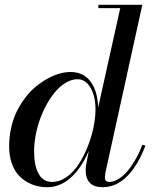

<svg xmlns="http://www.w3.org/2000/svg" viewBox="-20 -770 646 800"><path d="M585.9 -163.1Q571.3 -124.5 553.3 -93.6Q535.4 -62.7 513.3 -39.2Q491.2 -15.6 464.4 -2.8Q437.5 10 408 10Q372.3 10 354.6 -7.9Q336.9 -25.9 336.9 -63Q336.9 -71.3 339.1 -85L350.1 -141.4Q339.4 -116.2 326.7 -94.6Q314 -73 297.5 -53.3Q281 -33.7 262.9 -19.9Q244.9 -6.1 222.8 2Q200.7 10 177 10Q155 10 133.8 5Q112.5 0 91.3 -12.6Q70.1 -25.1 54.1 -43.8Q38.1 -62.5 28.1 -92.5Q18.1 -122.6 18.1 -159.9Q18.1 -201.4 27 -239.9Q35.9 -278.3 51.4 -308.8Q66.9 -339.4 87.5 -365.7Q108.2 -392.1 131.6 -411Q155 -429.9 179.8 -443.4Q204.6 -456.8 228.5 -463.4Q252.4 -470 273.9 -470Q327.9 -470 357.5 -429.8Q387.2 -389.6 388.9 -321.8L481 -736.1H389.9V-750H573L418.9 -49.1Q417 -36.9 417 -31Q417 -12 435.1 -12Q454.8 -12 475.6 -25.3Q496.3 -38.6 514.2 -60.8Q532 -83 547.1 -110.2Q562.3 -137.5 573 -167ZM377.9 -314Q377.9 -369.1 357.2 -404.5Q336.4 -439.9 303 -439.9Q280 -439.9 257 -427Q233.9 -414.1 214.2 -392Q194.6 -369.9 177.4 -340.1Q160.2 -310.3 148.1 -277.3Q136 -244.4 129 -208.6Q122.1 -172.9 122.1 -139.9Q122.1 -79.8 140.9 -45.9Q159.7 -12 197 -12Q229 -12 258.3 -33Q287.6 -54 308.8 -87.3Q330.1 -120.6 346.1 -161Q362.1 -201.4 370 -241.2Q377.9 -281 377.9 -314Z"/></svg>

Font: Bodoni* 16
Style: Italic
Weight: 400
Italic angle: -13°
Version: Version 2.000